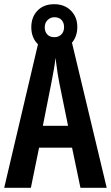

<svg xmlns="http://www.w3.org/2000/svg" viewBox="-20 -894 528 914"><path d="M363 0 323 -191H166L127 0H0L168 -714H317L488 0ZM262 -501Q258 -523 254.5 -543.5Q251 -564 249 -583Q247 -602 244 -619Q242 -594 236.5 -564Q231 -534 225 -502L184 -295H304ZM238 -655Q188 -655 158.5 -685.5Q129 -716 129 -764Q129 -813 158.5 -843.5Q188 -874 238 -874Q287 -874 317.5 -843.5Q348 -813 348 -766Q348 -717 318.5 -686Q289 -655 238 -655ZM239 -717Q259 -717 272 -730Q285 -743 285 -765Q285 -786 273 -799Q261 -812 239 -812Q220 -812 206.5 -798.5Q193 -785 193 -764Q193 -743 205 -730Q217 -717 239 -717Z"/></svg>

Font: Noto Sans Display ExtraCondensed SemiBold
Style: Regular
Weight: 600
Width: 2
Designer: Monotype Design Team
Foundry: Monotype Imaging Inc.
Version: Version 2.003